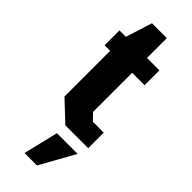

<svg xmlns="http://www.w3.org/2000/svg" viewBox="-294 -686 951 951"><g transform="rotate(45 182.0 -210.5)"><path d="M177 0 73 -98V-418H34V-522H79L123 -661H227V-522H314V-418H227V-144L261 -109H337V0ZM131 240 175 57H320L218 240Z"/></g></svg>

Font: Tomorrow SemiBold
Style: Regular
Weight: 600
Designer: Tony de Marco, Monica Rizzolli
Foundry: Just in Type
Version: Version 2.002